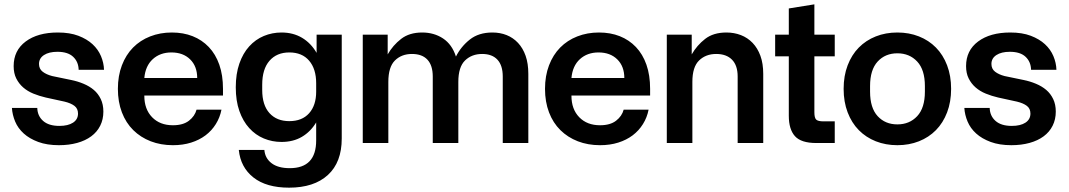

<svg xmlns="http://www.w3.org/2000/svg" viewBox="-20 -660 4933 886"><path d="M191 -210Q161 -217 134 -228Q107 -239 87 -256.5Q67 -274 55 -298Q43 -322 43 -355Q43 -427 98.5 -468.5Q154 -510 247 -510Q302 -510 341.5 -495Q381 -480 407 -456Q433 -432 446 -401Q459 -370 460 -338H343Q342 -375 317.5 -398Q293 -421 245 -421Q206 -421 183 -406Q160 -391 160 -365Q160 -342 177 -329Q194 -316 221 -309L308 -291Q338 -285 365.5 -273.5Q393 -262 413 -245Q433 -228 445 -203Q457 -178 457 -145Q457 -109 442.5 -80Q428 -51 401 -31Q374 -11 336 -0.5Q298 10 252 10Q197 10 156.5 -5Q116 -20 89.5 -44Q63 -68 50 -99Q37 -130 35 -162H152Q153 -125 179 -102Q205 -79 254 -79Q294 -79 317 -94Q340 -109 340 -136Q340 -159 323.5 -171.5Q307 -184 278 -191Z M778 10Q722 10 675.5 -8Q629 -26 595 -59.5Q561 -93 542.5 -141.5Q524 -190 524 -250Q524 -310 542.5 -358.5Q561 -407 594 -440.5Q627 -474 673 -492Q719 -510 773 -510Q826 -510 869 -493Q912 -476 943.5 -443Q975 -410 992 -361.5Q1009 -313 1009 -250V-219H646V-218Q646 -156 682 -119Q718 -82 778 -82Q825 -82 852 -103Q879 -124 887 -154H1002Q995 -118 976 -87.5Q957 -57 928.5 -35.5Q900 -14 862 -2Q824 10 778 10ZM890 -300Q890 -354 857.5 -386Q825 -418 771 -418Q719 -418 685 -387Q651 -356 646 -300Z M1314 206Q1209 206 1149.5 159Q1090 112 1082 32H1200Q1203 70 1233 93Q1263 116 1317 116Q1439 116 1439 -12V-95Q1413 -52 1373 -28.5Q1333 -5 1279 -5Q1236 -5 1197.5 -21Q1159 -37 1130 -69Q1101 -101 1084.5 -148Q1068 -195 1068 -257Q1068 -319 1084.5 -366.5Q1101 -414 1130 -446Q1159 -478 1197.5 -494Q1236 -510 1279 -510Q1333 -510 1374 -485.5Q1415 -461 1441 -416V-500H1557V-21Q1557 89 1493 147.5Q1429 206 1314 206ZM1190 -245Q1190 -175 1223.5 -138Q1257 -101 1315 -101Q1374 -101 1406.5 -137.5Q1439 -174 1439 -237V-276Q1439 -342 1406.5 -380Q1374 -418 1315 -418Q1257 -418 1223.5 -379.5Q1190 -341 1190 -269Z M1654 -500H1769V-409Q1793 -451 1831 -480.5Q1869 -510 1928 -510Q1983 -510 2024.5 -482.5Q2066 -455 2084 -399Q2107 -445 2148 -477.5Q2189 -510 2252 -510Q2288 -510 2318 -498Q2348 -486 2370.5 -462Q2393 -438 2405.5 -402.5Q2418 -367 2418 -319V0H2300V-307Q2300 -358 2275.5 -384.5Q2251 -411 2205 -411Q2157 -411 2126 -381Q2095 -351 2095 -282V0H1977V-307Q1977 -358 1952.5 -384.5Q1928 -411 1881 -411Q1833 -411 1802.5 -381Q1772 -351 1772 -282V0H1654Z M2749 10Q2693 10 2646.5 -8Q2600 -26 2566 -59.5Q2532 -93 2513.5 -141.5Q2495 -190 2495 -250Q2495 -310 2513.5 -358.5Q2532 -407 2565 -440.5Q2598 -474 2644 -492Q2690 -510 2744 -510Q2797 -510 2840 -493Q2883 -476 2914.5 -443Q2946 -410 2963 -361.5Q2980 -313 2980 -250V-219H2617V-218Q2617 -156 2653 -119Q2689 -82 2749 -82Q2796 -82 2823 -103Q2850 -124 2858 -154H2973Q2966 -118 2947 -87.5Q2928 -57 2899.5 -35.5Q2871 -14 2833 -2Q2795 10 2749 10ZM2861 -300Q2861 -354 2828.5 -386Q2796 -418 2742 -418Q2690 -418 2656 -387Q2622 -356 2617 -300Z M3057 -500H3172V-409Q3196 -451 3234 -480.5Q3272 -510 3332 -510Q3368 -510 3399 -498Q3430 -486 3453 -462Q3476 -438 3489 -402.5Q3502 -367 3502 -319V0H3384V-307Q3384 -358 3358 -384.5Q3332 -411 3285 -411Q3237 -411 3206 -381Q3175 -351 3175 -282V0H3057Z M3747 0Q3677 0 3648.5 -31.5Q3620 -63 3620 -126V-400H3557V-500H3620V-621L3738 -640V-500H3832V-400H3738V-142Q3738 -116 3746.5 -108Q3755 -100 3780 -100H3832V0Z M4121 10Q4067 10 4021.5 -8Q3976 -26 3943 -59.5Q3910 -93 3891.5 -141.5Q3873 -190 3873 -250Q3873 -310 3891.5 -358.5Q3910 -407 3943 -440.5Q3976 -474 4021.5 -492Q4067 -510 4121 -510Q4175 -510 4220.5 -492Q4266 -474 4299 -440.5Q4332 -407 4350.5 -358.5Q4369 -310 4369 -250Q4369 -190 4350.5 -141.5Q4332 -93 4299 -59.5Q4266 -26 4220.5 -8Q4175 10 4121 10ZM3995 -237Q3995 -162 4030 -124Q4065 -86 4121 -86Q4177 -86 4212.5 -124Q4248 -162 4248 -237V-263Q4248 -338 4212.5 -376Q4177 -414 4121 -414Q4065 -414 4030 -376Q3995 -338 3995 -263Z M4586 -210Q4556 -217 4529 -228Q4502 -239 4482 -256.5Q4462 -274 4450 -298Q4438 -322 4438 -355Q4438 -427 4493.5 -468.5Q4549 -510 4642 -510Q4697 -510 4736.5 -495Q4776 -480 4802 -456Q4828 -432 4841 -401Q4854 -370 4855 -338H4738Q4737 -375 4712.5 -398Q4688 -421 4640 -421Q4601 -421 4578 -406Q4555 -391 4555 -365Q4555 -342 4572 -329Q4589 -316 4616 -309L4703 -291Q4733 -285 4760.5 -273.5Q4788 -262 4808 -245Q4828 -228 4840 -203Q4852 -178 4852 -145Q4852 -109 4837.5 -80Q4823 -51 4796 -31Q4769 -11 4731 -0.5Q4693 10 4647 10Q4592 10 4551.5 -5Q4511 -20 4484.5 -44Q4458 -68 4445 -99Q4432 -130 4430 -162H4547Q4548 -125 4574 -102Q4600 -79 4649 -79Q4689 -79 4712 -94Q4735 -109 4735 -136Q4735 -159 4718.5 -171.5Q4702 -184 4673 -191Z"/></svg>

Font: CyStack Display SemiBold
Style: Regular
Weight: 600
Designer: Weizhong Zhang
Foundry: 本地遙控
Version: Version 1.000;Glyphs 3.1.2 (3151)